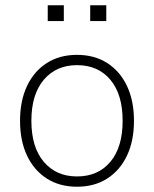

<svg xmlns="http://www.w3.org/2000/svg" viewBox="-20 -700 584 728"><path d="M272 8Q206 8 157.5 -23Q109 -54 82.5 -110Q56 -166 56 -242Q56 -318 82.5 -374Q109 -430 157.5 -461Q206 -492 272 -492Q338 -492 386.5 -461Q435 -430 461.5 -374Q488 -318 488 -242Q488 -166 461.5 -110Q435 -54 386.5 -23Q338 8 272 8ZM272 -31Q352 -31 398.5 -86.5Q445 -142 445 -242Q445 -342 398.5 -397.5Q352 -453 272 -453Q193 -453 146 -397.5Q99 -342 99 -242Q99 -142 146 -86.5Q193 -31 272 -31ZM322 -620V-680H383V-620ZM161 -620V-680H222V-620Z"/></svg>

Font: Nunito Sans 12pt ExtraLight
Style: Regular
Weight: 200
Designer: Vernon Adams
Foundry: Vernon Adams
Version: Version 3.101;gftools[0.9.27]